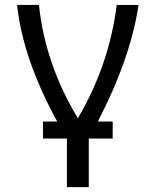

<svg xmlns="http://www.w3.org/2000/svg" viewBox="-20 -557 626 772"><path d="M48.8 -537.1H136.7Q161.1 -300.8 293 -81.5Q418.9 -294.9 449.2 -537.1H537.1Q505.4 -323.2 373.5 -68.4H433.1V0H336.9V195.3H249V0H152.8V-68.4H210Q71.3 -321.8 48.8 -537.1Z"/></svg>

Font: Consola Mono
Style: Book
Weight: 400
Monospace: yes
Designer: Wojciech Kalinowski "wmk69" (wmk69@o2.pl)
Foundry: Wojciech Kalinowski "wmk69" (wmk69@o2.pl)
Version: Version 2.1.0